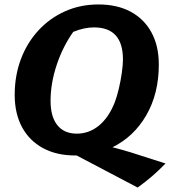

<svg xmlns="http://www.w3.org/2000/svg" viewBox="-20 -686 763 862"><path d="M318 12Q234 12 173 -21Q112 -54 79 -115Q46 -176 46 -260Q46 -347 74 -421Q102 -495 153 -550Q204 -605 272.5 -635.5Q341 -666 422 -666Q506 -666 566.5 -633.5Q627 -601 660 -540.5Q693 -480 693 -396Q693 -266 637 -169Q581 -72 485 -25Q524 -15 567 -2L723 48Q692 80 663 105Q634 130 598 156L324 12Q321 12 318 12ZM325 -86Q380 -86 424 -122Q468 -158 495 -226Q505 -252 513.5 -288Q522 -324 527 -359.5Q532 -395 532 -419Q532 -563 402 -563Q358 -563 309 -543Q262 -477 234.5 -394.5Q207 -312 207 -233Q207 -162 237.5 -124Q268 -86 325 -86Z"/></svg>

Font: Piazzolla
Style: Bold Italic
Weight: 700
Italic angle: -11.3°
Designer: Juan Pablo del Peral
Foundry: Huerta Tipografica
Version: Version 1.330